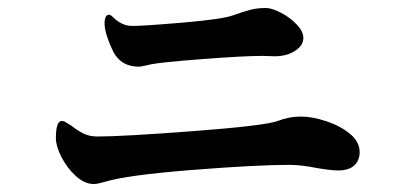

<svg xmlns="http://www.w3.org/2000/svg" viewBox="-20 -606 1040 481"><path d="M327 -439Q284 -439 264 -476Q255 -494 248.5 -513.5Q242 -533 242 -547Q242 -569 253 -569Q257 -569 262 -564Q285 -541 311 -541Q340 -541 439.5 -549.5Q539 -558 565 -568Q593 -578 609.5 -582Q626 -586 646 -586Q661 -586 684 -574Q707 -562 723.5 -544.5Q740 -527 740 -511Q740 -492 719 -478.5Q698 -465 668 -465L639 -466Q591 -466 487 -458Q383 -450 359 -445Q354 -444 343.5 -441.5Q333 -439 327 -439ZM215 -145Q192 -145 170 -165Q148 -185 134 -212.5Q120 -240 120 -260Q120 -303 135 -303Q140 -303 147.5 -298Q155 -293 159 -291Q174 -279 189 -271.5Q204 -264 225 -264Q285 -264 464 -277.5Q643 -291 676 -303Q704 -314 734 -314Q762 -314 797 -302.5Q832 -291 856.5 -271Q881 -251 881 -225Q881 -204 867.5 -191.5Q854 -179 827 -179Q810 -179 774 -185Q734 -193 705 -193Q622 -193 458.5 -180Q295 -167 241 -150Q224 -145 215 -145Z"/></svg>

Font: Shippori Antique B1
Style: Regular
Weight: 400
Designer: FONTDASU
Foundry: FONTDASU / Google Inc. / but / Adobe
Version: Version 2.001